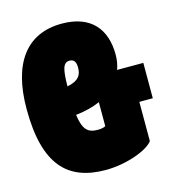

<svg xmlns="http://www.w3.org/2000/svg" viewBox="-99 -718 735 813"><g transform="rotate(-15 268.5 -311.5)"><path d="M477 -58V-230H536V-385H421C428 -404 432 -426 432 -449C432 -562 372 -635 245 -635C90 -635 8 -524 8 -324C8 -78 100 12 266 12C357 12 453 -24 477 -58ZM236 -475C259 -475 264 -458 264 -437C264 -406 252 -382 200 -372C201 -444 207 -475 236 -475ZM311 -168C307 -165 295 -161 277 -161C233 -161 213 -180 204 -246C242 -250 279 -259 311 -273Z"/></g></svg>

Font: Blinker Headline
Style: Regular
Weight: 900
Width: 4
Designer: Juergen Huber
Foundry: supertype
Version: Version 1.015;PS 1.15;hotconv 1.0.88;makeotf.lib2.5.647800